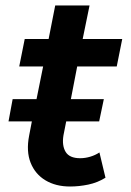

<svg xmlns="http://www.w3.org/2000/svg" viewBox="-20 -672 478 699"><path d="M235 7Q183 7 145.5 -15.5Q108 -38 91.5 -79.5Q75 -121 86 -178L96 -230H11L26 -311H113L137 -430H50L70 -530H157L181 -652H306L281 -530H425L405 -430H261L238 -311H358L341 -230H221L211 -179Q205 -142 219 -119Q233 -96 272 -96Q290 -96 308.5 -101.5Q327 -107 342 -117L364 -25Q335 -7 301.5 0Q268 7 235 7Z"/></svg>

Font: Montserrat Thin SemiBold
Style: Italic
Weight: 600
Italic angle: -11.3°
Version: Version 9.000